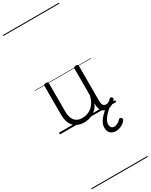

<svg xmlns="http://www.w3.org/2000/svg" viewBox="-427 -1211 1500 1912"><g transform="rotate(-30 323.0 -255.0)"><path d="M270 18Q222 18 185 -1.5Q148 -21 127.5 -61.5Q107 -102 107 -166V-496Q107 -505 113 -509.5Q119 -514 132 -514Q146 -514 152.5 -509.5Q159 -505 159 -496V-171Q159 -127 171.5 -95.5Q184 -64 210 -47Q236 -30 277 -30Q306 -30 333 -39Q360 -48 383 -66.5Q406 -85 424 -115Q442 -145 452 -186V-496Q452 -506 458.5 -510.5Q465 -515 479 -515Q492 -515 498 -510.5Q504 -506 504 -496V-93Q504 -73 508.5 -58.5Q513 -44 523 -36.5Q533 -29 547 -29Q557 -29 567 -32.5Q577 -36 587 -43Q597 -50 607 -61Q613 -67 620 -66.5Q627 -66 633 -59Q638 -54 639.5 -47Q641 -40 636 -34Q625 -19 609 -7Q593 5 575 12Q557 19 537 19Q517 19 502 13Q487 7 476 -5Q465 -17 459 -35Q453 -53 452 -76V-97Q437 -63 415.5 -41Q394 -19 370 -6Q346 7 320.5 12.5Q295 18 270 18ZM501 251Q464 251 439.5 229Q415 207 415 164Q415 139 425 116Q435 93 453 70.5Q471 48 495.5 26.5Q520 5 549 -16H594V-11Q570 7 547.5 26.5Q525 46 506.5 67Q488 88 476.5 109Q465 130 465 152Q465 178 476.5 191Q488 204 508 204Q523 204 543.5 194.5Q564 185 584 164Q590 158 597 157.5Q604 157 610 163Q618 169 619 177.5Q620 186 615 193Q603 211 583.5 224Q564 237 542 244Q520 251 501 251ZM0 621H646V631H0ZM0 -20H646V0H0ZM0 -505H646V-500H0ZM0 -1141H646V-1131H0Z"/></g></svg>

Font: Playwrite BR Guides
Style: Regular
Weight: 400
Designer: Veronika Burian, José Scaglione
Foundry: TypeTogether
Version: Version 1.003